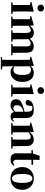

<svg xmlns="http://www.w3.org/2000/svg" viewBox="1814 -2674 1118 4787"><g transform="rotate(90 2373.5 -280.0)"><path d="M37 0V-31L142 -41H220L329 -31V0ZM101 0Q102 -26 102.5 -68.5Q103 -111 103.5 -157Q104 -203 104 -238V-318Q104 -368 103.5 -401.5Q103 -435 101 -470L27 -478V-502L257 -562L270 -553L266 -392V-238Q266 -203 266.5 -157Q267 -111 268 -68.5Q269 -26 270 0ZM181 -655Q146 -655 120.5 -678Q95 -701 95 -738Q95 -773 120.5 -796Q146 -819 181 -819Q217 -819 242 -796Q267 -773 267 -738Q267 -701 242 -678Q217 -655 181 -655Z M391 0V-31L495 -41H574L681 -31V0ZM455 0Q457 -26 457.5 -68.5Q458 -111 458.5 -157Q459 -203 459 -238V-322Q459 -371 458.5 -401Q458 -431 455 -468L382 -476V-499L600 -562L613 -553L621 -444V-441V-238Q621 -203 621.5 -157Q622 -111 622.5 -68.5Q623 -26 624 0ZM734 0V-31L834 -41H914L1019 -31V0ZM796 0Q798 -26 798.5 -68Q799 -110 799.5 -156Q800 -202 800 -238V-373Q800 -435 783.5 -461Q767 -487 731 -487Q694 -487 655 -457.5Q616 -428 582 -384L579 -436H598Q640 -496 688.5 -529.5Q737 -563 800 -563Q877 -563 917.5 -515.5Q958 -468 958 -370V-238Q958 -202 958.5 -156Q959 -110 960 -68Q961 -26 962 0ZM1074 0V-31L1168 -41H1251L1357 -31V0ZM1133 0Q1134 -26 1134.5 -68Q1135 -110 1135.5 -156Q1136 -202 1136 -238V-373Q1136 -439 1119 -463Q1102 -487 1066 -487Q1029 -487 992.5 -461Q956 -435 917 -386L912 -445H936Q980 -508 1027.5 -535.5Q1075 -563 1132 -563Q1216 -563 1255.5 -514.5Q1295 -466 1295 -364V-238Q1295 -202 1295.5 -156Q1296 -110 1296.5 -68Q1297 -26 1298 0Z M1403 259V230L1511 219H1612L1711 230V259ZM1469 259Q1470 213 1470.5 168.5Q1471 124 1471.5 83Q1472 42 1472 7V-320Q1472 -369 1471.5 -400Q1471 -431 1469 -467L1395 -475V-499L1610 -562L1623 -552L1633 -474L1634 -468V-74L1632 -60V6Q1632 41 1632.5 82.5Q1633 124 1633.5 168.5Q1634 213 1635 259ZM1778 17Q1728 17 1685.5 -7.5Q1643 -32 1608 -85H1596L1617 -94Q1640 -70 1663 -62Q1686 -54 1717 -54Q1756 -54 1785.5 -74.5Q1815 -95 1831.5 -143.5Q1848 -192 1848 -275Q1848 -397 1815 -445.5Q1782 -494 1723 -494Q1695 -494 1669 -483Q1643 -472 1609 -433L1592 -444H1599Q1636 -506 1688.5 -534.5Q1741 -563 1802 -563Q1864 -563 1913.5 -530Q1963 -497 1992.5 -433Q2022 -369 2022 -276Q2022 -185 1988.5 -119.5Q1955 -54 1900 -18.5Q1845 17 1778 17Z M2094 0V-31L2199 -41H2277L2386 -31V0ZM2158 0Q2159 -26 2159.5 -68.5Q2160 -111 2160.5 -157Q2161 -203 2161 -238V-318Q2161 -368 2160.5 -401.5Q2160 -435 2158 -470L2084 -478V-502L2314 -562L2327 -553L2323 -392V-238Q2323 -203 2323.5 -157Q2324 -111 2325 -68.5Q2326 -26 2327 0ZM2238 -655Q2203 -655 2177.5 -678Q2152 -701 2152 -738Q2152 -773 2177.5 -796Q2203 -819 2238 -819Q2274 -819 2299 -796Q2324 -773 2324 -738Q2324 -701 2299 -678Q2274 -655 2238 -655Z M2600 17Q2536 17 2495 -19.5Q2454 -56 2454 -119Q2454 -165 2473.5 -198.5Q2493 -232 2540 -258Q2587 -284 2668 -306Q2706 -317 2757.5 -330Q2809 -343 2849 -353V-327Q2809 -317 2769.5 -306Q2730 -295 2707 -287Q2658 -266 2630.5 -230.5Q2603 -195 2603 -140Q2603 -95 2623.5 -73Q2644 -51 2678 -51Q2691 -51 2707.5 -57.5Q2724 -64 2746.5 -82.5Q2769 -101 2800 -136L2819 -80H2778Q2750 -49 2725.5 -27.5Q2701 -6 2671.5 5.5Q2642 17 2600 17ZM2886 16Q2831 16 2802 -13Q2773 -42 2765 -91V-93V-393Q2765 -445 2756 -474.5Q2747 -504 2725 -516Q2703 -528 2665 -528Q2641 -528 2615 -523Q2589 -518 2551 -505L2623 -529L2616 -453Q2614 -401 2592 -379.5Q2570 -358 2541 -358Q2485 -358 2471 -410Q2478 -480 2542 -521.5Q2606 -563 2722 -563Q2829 -563 2876 -514.5Q2923 -466 2923 -357V-88Q2923 -60 2930.5 -48.5Q2938 -37 2952 -37Q2963 -37 2973 -45Q2983 -53 2997 -75L3015 -62Q2996 -21 2965.5 -2.5Q2935 16 2886 16Z M3047 0V-31L3151 -41H3230L3337 -31V0ZM3111 0Q3113 -26 3113.5 -68.5Q3114 -111 3114.5 -157Q3115 -203 3115 -238V-321Q3115 -370 3114 -400.5Q3113 -431 3111 -467L3038 -475V-499L3256 -562L3269 -553L3277 -441V-438V-238Q3277 -203 3277.5 -157Q3278 -111 3278.5 -68.5Q3279 -26 3280 0ZM3395 0V-31L3497 -41H3575L3685 -31V0ZM3457 0Q3458 -26 3458.5 -68Q3459 -110 3459.5 -156Q3460 -202 3460 -238V-383Q3460 -441 3443 -464.5Q3426 -488 3391 -488Q3362 -488 3320 -463.5Q3278 -439 3237 -389L3234 -436H3252Q3309 -510 3358 -536.5Q3407 -563 3462 -563Q3533 -563 3577.5 -515.5Q3622 -468 3622 -370V-238Q3622 -202 3622.5 -156Q3623 -110 3624 -68Q3625 -26 3626 0Z M3884 -505V-546H4087V-505ZM3957 17Q3881 17 3841 -20Q3801 -57 3801 -139Q3801 -169 3801.5 -193.5Q3802 -218 3802 -249V-505H3721V-537L3825 -548L3807 -536L3862 -708H3965L3964 -529V-519V-127Q3964 -87 3981.5 -68.5Q3999 -50 4029 -50Q4048 -50 4063 -58Q4078 -66 4098 -82L4114 -66Q4092 -26 4053.5 -4.5Q4015 17 3957 17Z M4428 17Q4342 17 4278.5 -19.5Q4215 -56 4180 -122Q4145 -188 4145 -276Q4145 -365 4183 -429Q4221 -493 4285.5 -528Q4350 -563 4428 -563Q4507 -563 4571.5 -528.5Q4636 -494 4674 -430Q4712 -366 4712 -276Q4712 -187 4676.5 -121Q4641 -55 4577.5 -19Q4514 17 4428 17ZM4428 -18Q4482 -18 4510.5 -81Q4539 -144 4539 -274Q4539 -405 4510.5 -466.5Q4482 -528 4428 -528Q4375 -528 4346 -466.5Q4317 -405 4317 -274Q4317 -144 4346 -81Q4375 -18 4428 -18Z"/></g></svg>

Font: Noto Serif JP ExtraLight Black
Style: Regular
Weight: 900
Version: Version 2.003-H1;hotconv 1.1.1;makeotfexe 2.6.0